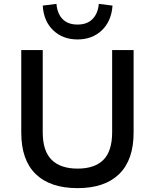

<svg xmlns="http://www.w3.org/2000/svg" viewBox="-20 -964 802 993"><path d="M381 9Q240 9 165 -63.5Q90 -136 90 -278V-705H201V-280Q201 -183 247 -137.5Q293 -92 381 -92Q470 -92 515 -137.5Q560 -183 560 -280V-705H671V-278Q671 -137 596.5 -64Q522 9 381 9ZM381 -760Q305 -760 255.5 -807Q206 -854 201 -935L272 -944Q276 -894 303.5 -865.5Q331 -837 381 -837Q431 -837 459 -866Q487 -895 491 -944L562 -935Q556 -854 506.5 -807Q457 -760 381 -760Z"/></svg>

Font: Nunito Sans 8pt SemiBold
Style: Regular
Weight: 600
Version: Version 3.101;gftools[0.9.27]